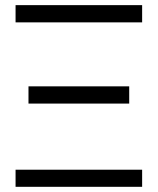

<svg xmlns="http://www.w3.org/2000/svg" viewBox="-20 -720 608 740"><path d="M89.8 -387.2H478V-320.8H89.8ZM40 -700.2H527.8V-633.8H40ZM40 -65.9H527.8V0H40Z"/></svg>

Font: LT Superior
Style: Regular
Weight: 400
Designer: Daniel Lyons
Foundry: LyonsType
Version: Version 1.000